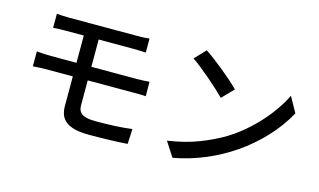

<svg xmlns="http://www.w3.org/2000/svg" viewBox="-87 -971 2087 1257"><g transform="rotate(15 956.0 -343.0)"><path d="M106 -417Q126 -415 154 -413.5Q182 -412 203 -412H376V-597H258Q210 -597 169 -594V-689Q189 -687 211 -686Q233 -685 258 -685H715Q739 -685 759.5 -686Q780 -687 797 -689V-594Q779 -595 760 -596Q741 -597 715 -597H477V-412H785Q800 -412 826.5 -413Q853 -414 870 -416L871 -318Q852 -320 827.5 -320Q803 -320 787 -320H477V-149Q477 -111 504 -93Q531 -75 594 -75Q660 -75 721 -77.5Q782 -80 842 -88L837 14Q784 18 715 20Q646 22 577 22Q518 22 479.5 12Q441 2 418 -16.5Q395 -35 385.5 -61Q376 -87 376 -119V-320H203Q183 -320 155 -319Q127 -318 106 -316Z M1179 -712Q1205 -695 1238.5 -669.5Q1272 -644 1306.5 -616Q1341 -588 1372 -560.5Q1403 -533 1423 -512L1348 -435Q1329 -454 1299.5 -481.5Q1270 -509 1236.5 -537.5Q1203 -566 1169.5 -593Q1136 -620 1109 -638ZM1080 -73Q1201 -91 1294 -127.5Q1387 -164 1456 -206Q1514 -242 1564.5 -285.5Q1615 -329 1657.5 -376.5Q1700 -424 1733 -472.5Q1766 -521 1788 -567L1846 -463Q1793 -367 1717 -286Q1641 -205 1549.5 -142Q1458 -79 1354.5 -36Q1251 7 1144 26Z"/></g></svg>

Font: Kinto Sans Med
Style: Regular
Weight: 500
Designer: Authors: Ryoko NISHIZUKA  (kana & ideographs); Paul D. Hunt (Latin, Greek & Cyrillic); Wenlong ZHANG  (bopomofo); Sandol
Foundry: Adobe Systems Incorporated, ookami Inc.
Version: Version 0.001